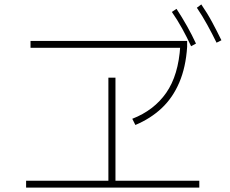

<svg xmlns="http://www.w3.org/2000/svg" viewBox="-20 -868 1040 868"><path d="M592 -303 578 -331Q676 -369 731.5 -448.5Q787 -528 795 -661L806 -652H118V-683H826V-656Q820 -564 790.5 -495Q761 -426 711 -379Q661 -332 592 -303ZM98 -20V-51H881V-20ZM470 -43V-517H502V-43ZM844 -659Q825 -700 803.5 -739Q782 -778 757 -814L778 -828Q803 -790 825.5 -750Q848 -710 866 -671ZM959 -675Q939 -716 917 -756Q895 -796 870 -833L890 -848Q917 -809 939 -768Q961 -727 981 -686Z"/></svg>

Font: Murecho Thin ExtraLight
Style: Regular
Weight: 250
Version: Version 1.010